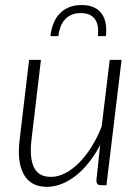

<svg xmlns="http://www.w3.org/2000/svg" viewBox="-20 -735 556 762"><path d="M47 0ZM142.5 -497.5 105 -181Q96.5 -109.5 114.5 -71.2Q132.5 -33 182 -33Q209.5 -33 237.5 -47Q265.5 -61 292 -87.2Q318.5 -113.5 342 -150.2Q365.5 -187 383.5 -233L415.5 -497.5H462.5L402.5 0H380.5Q371 0 366.8 -5Q362.5 -10 362.5 -18.5L377.5 -160Q357 -120.5 332.2 -89.5Q307.5 -58.5 280.2 -37.2Q253 -16 224 -4.8Q195 6.5 166 6.5Q102 6.5 74.5 -42.8Q47 -92 58 -181L95.5 -497.5ZM304 -715Q334 -715 354 -705.2Q374 -695.5 385.2 -678.5Q396.5 -661.5 399.8 -639.2Q403 -617 400.5 -591.5H368.5Q370.5 -610 368.5 -626.8Q366.5 -643.5 358.8 -656Q351 -668.5 336.8 -675.8Q322.5 -683 300.5 -683Q278.5 -683 262.8 -675.8Q247 -668.5 236.2 -656Q225.5 -643.5 219.5 -626.8Q213.5 -610 211.5 -591.5H180Q183 -617 191.2 -639.2Q199.5 -661.5 214.5 -678.5Q229.5 -695.5 251.8 -705.2Q274 -715 304 -715Z"/></svg>

Font: Lato Light
Style: Italic
Weight: 300
Italic angle: -7°
Designer: Lukasz Dziedzic
Foundry: tyPoland Lukasz Dziedzic
Version: Version 2.007; 2014-02-27